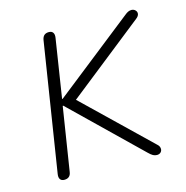

<svg xmlns="http://www.w3.org/2000/svg" viewBox="-81 -567 629 649"><g transform="rotate(-15 234.0 -242.0)"><path d="M50 -19 121 -469Q123 -480 129 -485Q135 -490 145 -490Q155 -490 159.5 -483.5Q164 -477 162 -465L130 -260H132L411 -480Q417 -485 422.5 -487.5Q428 -490 434 -490Q442 -490 447.5 -484.5Q453 -479 452 -471.5Q451 -464 442 -457L149 -225L155 -264L401 -27Q408 -21 409 -13Q410 -5 405 0.5Q400 6 391 6Q384 6 377.5 2.5Q371 -1 362 -10L128 -237H126L91 -15Q88 6 67 6Q57 6 52.5 -0.5Q48 -7 50 -19Z"/></g></svg>

Font: SN Pro Thin
Style: Italic
Weight: 200
Italic angle: -9°
Designer: Tobias Whetton
Foundry: Supernotes
Version: Version 1.003;Glyphs 3.3 (3324)